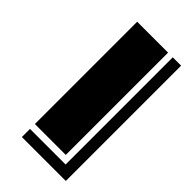

<svg xmlns="http://www.w3.org/2000/svg" viewBox="-179 -528 637 637"><g transform="rotate(45 140.0 -209.5)"><path d="M268.1 61H62V22.9H229V-480H268.1ZM207 0H62V-480H207Z"/></g></svg>

Font: Laconic
Style: Shadow
Weight: 900
Width: 6
Designer: Robby Woodard
Version: Version 1.000